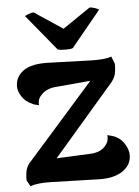

<svg xmlns="http://www.w3.org/2000/svg" viewBox="-54 -791 612 843"><g transform="rotate(-5 252.0 -369.5)"><path d="M492 -88Q492 -46 454.5 -19.5Q417 7 351 6L139 0Q80 -2 46 10L31 -17Q31 -47 36.5 -65.5Q42 -84 60 -102L348 -428L190 -414Q152 -410 130 -386Q114 -370 114 -350Q114 -344 115 -341Q92 -345 83 -351Q55 -363 40 -387Q25 -411 25 -431Q25 -474 61.5 -500Q98 -526 174 -523L358 -517Q417 -515 449 -526L462 -493Q462 -464 457 -445.5Q452 -427 434 -407L171 -102L324 -109Q370 -112 391 -142Q402 -156 402 -174Q402 -181 401 -184Q423 -179 433 -175Q462 -162 477 -136.5Q492 -111 492 -88ZM251 -666 373 -749Q382 -749 397 -744Q412 -739 413 -735L284 -578Q276 -574 252 -574Q225 -574 217 -578L88 -735Q89 -739 103.5 -744Q118 -749 126 -749Z"/></g></svg>

Font: Arima Madurai Black
Style: Regular
Weight: 900
Designer: Joana Correia and Natanael Gama
Foundry: NDISCOVER
Version: Version 1.020